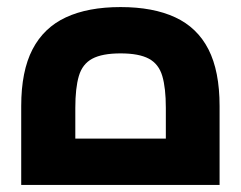

<svg xmlns="http://www.w3.org/2000/svg" viewBox="-20 -523 681 543"><path d="M40 0V-223Q40 -322 72 -383.5Q104 -445 166.5 -474Q229 -503 321 -503Q413 -503 475.5 -474Q538 -445 569.5 -383.5Q601 -322 601 -223V0ZM193 -63 121 -131H520L449 -63V-218Q449 -274 439 -308Q429 -342 401 -357Q373 -372 321 -372Q269 -372 241 -357Q213 -342 203 -308Q193 -274 193 -218Z"/></svg>

Font: Cairo Play ExtraBold
Style: Regular
Weight: 800
Version: Version 3.119